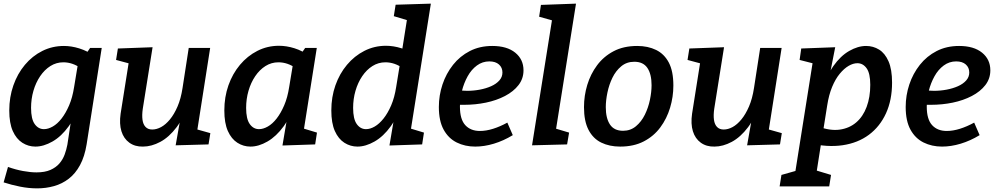

<svg xmlns="http://www.w3.org/2000/svg" viewBox="-20 -796 5486 1057"><path d="M185 241Q138 241 90.5 231.5Q43 222 0 208L24 123Q66 138 107 145.5Q148 153 181 153Q227 153 257.5 139.5Q288 126 307 104Q326 82 336 54.5Q346 27 351 0L378 -178L417 -239Q398 -156 358 -100.5Q318 -45 269 -17Q220 11 175 11Q136 11 103 -10Q70 -31 50.5 -74.5Q31 -118 31 -188Q31 -261 53.5 -325.5Q76 -390 117 -439Q158 -488 213 -515.5Q268 -543 332 -543Q373 -543 416.5 -529.5Q460 -516 504 -486L453 -498L476 -532H540L457 -2Q446 66 420.5 113Q395 160 358.5 188Q322 216 277.5 228.5Q233 241 185 241ZM222 -85Q245 -85 270.5 -99.5Q296 -114 319 -143.5Q342 -173 360.5 -216Q379 -259 388 -317L411 -456L430 -417Q404 -436 379 -444.5Q354 -453 329 -453Q290 -453 257.5 -432.5Q225 -412 201 -376.5Q177 -341 164 -296Q151 -251 151 -202Q151 -141 171 -113Q191 -85 222 -85Z M767 11Q723 12 692 -10.5Q661 -33 648.5 -73.5Q636 -114 644 -170L691 -467L701 -444L619 -466L629 -529L820 -536L766 -197Q761 -162 764.5 -136.5Q768 -111 781.5 -97Q795 -83 818 -83Q842 -83 867 -96.5Q892 -110 915.5 -138.5Q939 -167 957.5 -210Q976 -253 985 -312L1019 -532H1137L1064 -66L1049 -88L1138 -63L1128 -1L947 4L979 -177L1015 -239Q994 -151 952.5 -96Q911 -41 862.5 -15Q814 11 767 11Z M1359 11Q1320 11 1287 -10Q1254 -31 1234.5 -74.5Q1215 -118 1215 -188Q1215 -262 1237.5 -326Q1260 -390 1301 -439Q1342 -488 1397 -516Q1452 -544 1516 -544Q1557 -544 1600.5 -530.5Q1644 -517 1688 -486L1635 -496L1660 -532H1724L1644 -27L1603 -103L1725 -66L1715 -1L1535 5L1566 -178L1600 -239Q1582 -156 1541.5 -100.5Q1501 -45 1452.5 -17Q1404 11 1359 11ZM1406 -85Q1429 -85 1454.5 -99.5Q1480 -114 1503 -143.5Q1526 -173 1544.5 -216Q1563 -259 1572 -317L1595 -456L1614 -417Q1588 -436 1563 -444.5Q1538 -453 1513 -453Q1474 -453 1441.5 -432.5Q1409 -412 1385 -376.5Q1361 -341 1348 -296Q1335 -251 1335 -202Q1335 -141 1355 -113Q1375 -85 1406 -85Z M1948 11Q1909 11 1876 -10Q1843 -31 1823.5 -74.5Q1804 -118 1804 -188Q1804 -262 1826.5 -326Q1849 -390 1890 -439Q1931 -488 1986 -516Q2041 -544 2105 -544Q2146 -544 2189.5 -530.5Q2233 -517 2277 -486L2192 -509L2229 -742L2271 -670L2148 -707L2158 -770L2352 -776L2233 -27L2192 -103L2314 -66L2304 -1L2124 5L2155 -178L2190 -239Q2171 -156 2131 -100.5Q2091 -45 2042 -17Q1993 11 1948 11ZM1995 -85Q2018 -85 2043 -99.5Q2068 -114 2091.5 -143.5Q2115 -173 2133.5 -216Q2152 -259 2161 -317L2183 -452L2203 -417Q2177 -436 2152 -444.5Q2127 -453 2102 -453Q2063 -453 2030.5 -432.5Q1998 -412 1974 -376.5Q1950 -341 1937 -296Q1924 -251 1924 -202Q1924 -141 1944 -113Q1964 -85 1995 -85Z M2596 11Q2540 11 2494.5 -11.5Q2449 -34 2422.5 -82Q2396 -130 2396 -207Q2396 -271 2416 -331Q2436 -391 2474 -439Q2512 -487 2566.5 -515Q2621 -543 2690 -543Q2771 -543 2816.5 -506Q2862 -469 2862 -409Q2862 -363 2834.5 -327.5Q2807 -292 2760 -267.5Q2713 -243 2655 -231Q2597 -219 2535 -219Q2525 -219 2516 -219Q2507 -219 2499 -220L2506 -299Q2517 -298 2528.5 -297Q2540 -296 2552 -296Q2587 -296 2621.5 -302.5Q2656 -309 2684 -321.5Q2712 -334 2729 -353Q2746 -372 2746 -397Q2746 -424 2727 -441Q2708 -458 2674 -458Q2636 -458 2605.5 -435.5Q2575 -413 2554.5 -376Q2534 -339 2523 -295.5Q2512 -252 2512 -209Q2512 -139 2541.5 -107Q2571 -75 2622 -75Q2656 -75 2694.5 -87Q2733 -99 2773 -121L2803 -52Q2752 -21 2699 -5Q2646 11 2596 11Z M2909 4 3028 -743 3069 -670 2948 -704 2958 -769 3151 -776 3032 -28 2989 -103 3113 -66 3102 -1Z M3488 -543Q3547 -543 3592 -521Q3637 -499 3662 -451.5Q3687 -404 3687 -325Q3687 -263 3669 -203Q3651 -143 3615 -94.5Q3579 -46 3524 -17.5Q3469 11 3394 11Q3335 11 3290 -11Q3245 -33 3220 -81Q3195 -129 3195 -206Q3195 -269 3213 -328.5Q3231 -388 3267 -436.5Q3303 -485 3358 -514Q3413 -543 3488 -543ZM3472 -456Q3430 -456 3400 -431Q3370 -406 3351.5 -368Q3333 -330 3324 -286.5Q3315 -243 3315 -206Q3315 -145 3338 -110.5Q3361 -76 3410 -76Q3451 -76 3481 -101Q3511 -126 3530 -164.5Q3549 -203 3558 -246.5Q3567 -290 3567 -327Q3567 -388 3544 -422Q3521 -456 3472 -456Z M3913 11Q3869 12 3838 -10.5Q3807 -33 3794.5 -73.5Q3782 -114 3790 -170L3837 -467L3847 -444L3765 -466L3775 -529L3966 -536L3912 -197Q3907 -162 3910.5 -136.5Q3914 -111 3927.5 -97Q3941 -83 3964 -83Q3988 -83 4013 -96.5Q4038 -110 4061.5 -138.5Q4085 -167 4103.5 -210Q4122 -253 4131 -312L4165 -532H4283L4210 -66L4195 -88L4284 -63L4274 -1L4093 4L4125 -177L4161 -239Q4140 -151 4098.5 -96Q4057 -41 4008.5 -15Q3960 11 3913 11Z M4272 230 4282 167 4413 130 4351 196 4456 -465 4472 -443 4382 -466 4391 -529 4578 -536 4542 -353 4510 -294Q4529 -377 4568 -432.5Q4607 -488 4655 -515.5Q4703 -543 4748 -543Q4787 -543 4819.5 -523Q4852 -503 4871.5 -458.5Q4891 -414 4891 -341Q4891 -245 4857.5 -172Q4824 -99 4763.5 -54Q4703 -9 4619 3.5Q4535 16 4435 -8L4502 -18L4468 199L4426 128L4555 167L4545 230ZM4510 -65 4486 -99Q4551 -75 4603.5 -82.5Q4656 -90 4693.5 -122Q4731 -154 4751 -207.5Q4771 -261 4771 -329Q4771 -392 4751 -420Q4731 -448 4700 -448Q4677 -448 4652 -433.5Q4627 -419 4603 -390Q4579 -361 4561 -317.5Q4543 -274 4534 -216Z M5166 11Q5110 11 5064.5 -11.5Q5019 -34 4992.5 -82Q4966 -130 4966 -207Q4966 -271 4986 -331Q5006 -391 5044 -439Q5082 -487 5136.5 -515Q5191 -543 5260 -543Q5341 -543 5386.5 -506Q5432 -469 5432 -409Q5432 -363 5404.5 -327.5Q5377 -292 5330 -267.5Q5283 -243 5225 -231Q5167 -219 5105 -219Q5095 -219 5086 -219Q5077 -219 5069 -220L5076 -299Q5087 -298 5098.5 -297Q5110 -296 5122 -296Q5157 -296 5191.5 -302.5Q5226 -309 5254 -321.5Q5282 -334 5299 -353Q5316 -372 5316 -397Q5316 -424 5297 -441Q5278 -458 5244 -458Q5206 -458 5175.5 -435.5Q5145 -413 5124.5 -376Q5104 -339 5093 -295.5Q5082 -252 5082 -209Q5082 -139 5111.5 -107Q5141 -75 5192 -75Q5226 -75 5264.5 -87Q5303 -99 5343 -121L5373 -52Q5322 -21 5269 -5Q5216 11 5166 11Z"/></svg>

Font: Bitter Thin SemiBold
Style: Italic
Weight: 600
Italic angle: -9°
Version: Version 2.002